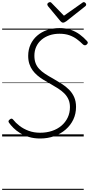

<svg xmlns="http://www.w3.org/2000/svg" viewBox="-20 -1278 842 1798"><path d="M356 19Q299 19 252 5Q205 -9 168.5 -31.5Q132 -54 106 -80Q80 -106 64 -129Q58 -138 60 -145Q62 -152 71 -159Q82 -168 89 -167Q96 -166 102 -159Q126 -128 163 -99.5Q200 -71 248.5 -53Q297 -35 356 -35Q416 -35 467 -52Q518 -69 555.5 -101Q593 -133 614 -177Q635 -221 635 -275Q635 -315 621.5 -346Q608 -377 583.5 -402Q559 -427 524 -449.5Q489 -472 445 -497Q414 -514 384 -532.5Q354 -551 329 -572.5Q304 -594 285 -620Q266 -646 255 -679.5Q244 -713 244 -755Q244 -813 266 -861Q288 -909 327.5 -943.5Q367 -978 420.5 -996.5Q474 -1015 538 -1015Q596 -1015 642.5 -999Q689 -983 727 -955Q765 -927 796 -892Q804 -883 802 -875.5Q800 -868 791 -860Q784 -854 775.5 -854Q767 -854 758 -861Q731 -888 700 -911Q669 -934 629.5 -948Q590 -962 536 -962Q486 -962 443.5 -947.5Q401 -933 369 -906Q337 -879 319.5 -841Q302 -803 302 -756Q302 -716 313.5 -686Q325 -656 347.5 -632Q370 -608 402.5 -586.5Q435 -565 477 -542Q519 -518 557.5 -493.5Q596 -469 626.5 -438.5Q657 -408 674.5 -368.5Q692 -329 692 -277Q692 -212 666.5 -158.5Q641 -105 595 -65Q549 -25 488 -3Q427 19 356 19ZM765 -1258Q773 -1258 780 -1250.5Q787 -1243 787 -1236Q787 -1230 785 -1226.5Q783 -1223 778 -1219L601 -1079Q591 -1073 584.5 -1069.5Q578 -1066 570 -1066Q563 -1066 557.5 -1070Q552 -1074 546 -1080L429 -1221Q426 -1226 424.5 -1230Q423 -1234 423 -1237Q423 -1246 432 -1252Q441 -1258 448 -1258Q454 -1258 458 -1255Q462 -1252 466 -1247L579 -1131L744 -1247Q751 -1252 755 -1255Q759 -1258 765 -1258ZM0 490H764V500H0ZM0 -20H764V0H0ZM0 -505H764V-500H0ZM0 -1010H764V-1000H0Z"/></svg>

Font: Playwrite AU QLD Guides
Style: Regular
Weight: 400
Designer: Veronika Burian, José Scaglione
Foundry: TypeTogether
Version: Version 1.003